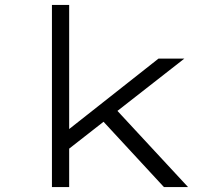

<svg xmlns="http://www.w3.org/2000/svg" viewBox="-20 -760 885 780"><path d="M248 -146 255 -231 624 -522H729ZM191 0V-740H261V0ZM646 0 376 -292 426 -343 744 0Z"/></svg>

Font: Lexend Tera Light
Style: Regular
Weight: 300
Designer: Bonnie Shaver-Troup, Thomas Jockin
Foundry: Lexend
Version: Version 1.007